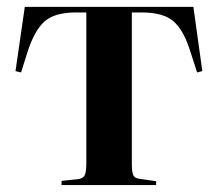

<svg xmlns="http://www.w3.org/2000/svg" viewBox="-20 -536 631 556"><path d="M158.2 0V-12.2L205.1 -17.1Q219.7 -18.6 224.9 -27.8Q230 -37.1 230 -63V-500H200.2Q138.2 -500 108.9 -473.9Q79.6 -447.8 59.1 -383.8L41 -326.2L24.9 -330.1L51.8 -516.1H540L565.9 -330.1L550.8 -326.2L532.2 -383.8Q512.7 -447.8 482.9 -473.9Q453.1 -500 390.1 -500H361.8V-61Q361.8 -36.6 366.2 -28.1Q370.6 -19.5 384.8 -18.1L432.1 -11.2V0Z"/></svg>

Font: Display Semibold
Style: Regular
Weight: 600
Designer: Latin by Veronika Burian and Jose Scaglione. Greek by Irene Vlachou. Cyrillic by Vera Evstafieva.
Foundry: TypeTogether
Version: Version 3.002